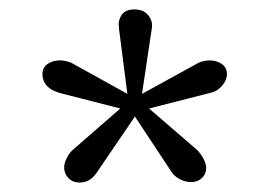

<svg xmlns="http://www.w3.org/2000/svg" viewBox="-20 -731 571 407"><path d="M116 -376Q116 -385 121.5 -396Q127 -407 134 -413L235 -501L114 -532Q70 -542 70 -574Q70 -588 81 -595.5Q92 -603 107 -603Q118 -603 131 -598L250 -532L232 -672Q230 -688 238 -699.5Q246 -711 265 -711Q284 -711 294 -699Q304 -687 302 -672L281 -532L401 -598Q413 -603 424 -603Q439 -603 450 -595.5Q461 -588 461 -574Q461 -561 451 -549.5Q441 -538 429 -535L296 -501L398 -413Q405 -406 411 -395Q417 -384 417 -375Q417 -362 408 -353.5Q399 -345 385 -345Q373 -345 361.5 -351Q350 -357 344 -366L266 -484L185 -365Q171 -344 149 -344Q134 -344 125 -353.5Q116 -363 116 -376Z"/></svg>

Font: Trirong
Style: Regular
Weight: 400
Designer: Katatrad Team
Foundry: CadsonDemak
Version: Version 1.001